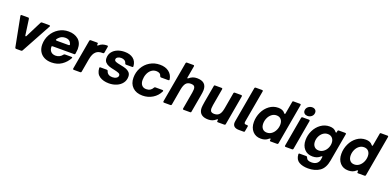

<svg xmlns="http://www.w3.org/2000/svg" viewBox="3 -1894 6545 3220"><g transform="rotate(20 3275.5 -284.0)"><path d="M295 -13Q288 0 273 0H183Q167 0 164 -16L62 -544V-548Q62 -564 78 -564H194Q210 -564 213 -547L252 -267Q254 -253 262 -253Q270 -253 274 -263L419 -551Q426 -564 440 -564H572Q579 -564 583 -560.5Q587 -557 587 -552Q587 -548 584 -543Z M570 -220Q570 -315 615.5 -397Q661 -479 740 -527.5Q819 -576 914 -576Q1020 -576 1088.5 -519.5Q1157 -463 1157 -350Q1156 -324 1148 -267Q1145 -250 1129 -250H746Q736 -250 732 -247Q728 -244 728 -237Q728 -182 758.5 -150.5Q789 -119 845 -119Q882 -119 913 -136Q944 -153 964 -181Q972 -192 987 -192H1101Q1112 -192 1116.5 -187Q1121 -182 1117 -175Q1072 -91 995.5 -39.5Q919 12 815 12Q739 12 684 -17Q629 -46 599.5 -98.5Q570 -151 570 -220ZM990 -361Q999 -361 1004 -366Q1009 -371 1008 -379Q1002 -397 996 -406Q984 -432 958.5 -445Q933 -458 899 -458Q830 -458 787 -412Q773 -399 762 -381Q759 -377 759 -373Q759 -368 764 -364.5Q769 -361 777 -361Z M1213 0Q1204 0 1199.5 -5.5Q1195 -11 1197 -20L1290 -548Q1293 -564 1309 -564H1425Q1434 -564 1438 -558.5Q1442 -553 1441 -544L1439 -535L1438 -529Q1438 -519 1445 -519Q1450 -519 1458 -525Q1488 -553 1522.5 -564.5Q1557 -576 1601 -576Q1609 -576 1613.5 -570.5Q1618 -565 1616 -556L1597 -447Q1594 -431 1578 -431H1563Q1497 -431 1459 -399Q1432 -377 1415.5 -341Q1399 -305 1389 -249L1348 -16Q1345 0 1329 0Z M1603 -174V-176Q1603 -192 1620 -192H1734Q1750 -192 1754 -176Q1764 -141 1791.5 -123Q1819 -105 1860 -105Q1902 -105 1931.5 -123Q1961 -141 1961 -171Q1961 -196 1933 -208.5Q1905 -221 1847 -233Q1790 -244 1752 -257.5Q1714 -271 1687 -299Q1660 -327 1660 -374Q1660 -437 1694 -482.5Q1728 -528 1786 -552Q1844 -576 1915 -576Q2012 -576 2069.5 -530Q2127 -484 2133 -399V-397Q2133 -381 2116 -381H2007Q1999 -381 1994.5 -384.5Q1990 -388 1987 -397Q1979 -429 1954 -444.5Q1929 -460 1894 -460Q1856 -460 1831.5 -444Q1807 -428 1807 -403Q1807 -379 1835 -367Q1863 -355 1920 -345Q1979 -334 2018 -321.5Q2057 -309 2085 -280.5Q2113 -252 2113 -204Q2113 -139 2076.5 -90Q2040 -41 1977.5 -14.5Q1915 12 1841 12Q1741 12 1675 -31.5Q1609 -75 1603 -174Z M2198 -220Q2198 -318 2243 -399.5Q2288 -481 2367.5 -528.5Q2447 -576 2545 -576Q2643 -576 2705 -528.5Q2767 -481 2779 -399V-395Q2779 -380 2762 -380H2632Q2616 -380 2612 -396Q2596 -454 2523 -454Q2472 -454 2433.5 -423Q2395 -392 2375 -341.5Q2355 -291 2355 -236Q2355 -177 2383.5 -144Q2412 -111 2463 -111Q2543 -111 2579 -179Q2585 -192 2599 -192H2726Q2736 -192 2740.5 -186Q2745 -180 2741 -172Q2700 -86 2619.5 -37Q2539 12 2441 12Q2328 12 2263 -51Q2198 -114 2198 -220Z M2958 -16Q2955 0 2939 0H2823Q2815 0 2810.5 -5.5Q2806 -11 2807 -20L2936 -747Q2939 -763 2955 -763H3070Q3089 -763 3086 -743L3049 -533L3048 -527Q3048 -518 3055 -518Q3060 -518 3068 -524Q3100 -552 3133 -564Q3166 -576 3205 -576Q3375 -576 3375 -425Q3375 -404 3371 -376.5Q3367 -349 3362 -320L3308 -16Q3307 0 3289 0H3174Q3165 0 3160.5 -5.5Q3156 -11 3158 -20L3211 -322Q3217 -357 3217 -380Q3217 -419 3199 -436Q3181 -453 3142 -453Q3081 -453 3051.5 -416Q3022 -379 3008 -302Z M3452 -84Q3445 -106 3445 -137Q3445 -164 3458 -244L3512 -548Q3513 -564 3531 -564H3646Q3655 -564 3659.5 -558.5Q3664 -553 3662 -544L3609 -242Q3603 -208 3603 -184Q3603 -152 3615 -134Q3633 -111 3678 -111Q3734 -111 3764 -143Q3781 -160 3792.5 -188.5Q3804 -217 3812 -262L3862 -548Q3865 -564 3881 -564H3997Q4005 -564 4009.5 -558.5Q4014 -553 4013 -544L3920 -16Q3917 0 3901 0H3785Q3766 0 3769 -20L3771 -31L3772 -37Q3772 -47 3765 -47Q3761 -47 3751 -39Q3721 -13 3688 -0.5Q3655 12 3615 12Q3481 12 3452 -84Z M4263 -16Q4262 0 4244 0H4161Q4106 0 4077.5 -22.5Q4049 -45 4049 -89Q4049 -107 4052 -118L4163 -747Q4166 -763 4182 -763H4297Q4306 -763 4310.5 -757.5Q4315 -752 4313 -743L4211 -167Q4210 -162 4210 -153Q4210 -136 4219 -130Q4228 -124 4243 -124H4263Q4271 -124 4275.5 -118.5Q4280 -113 4279 -104Z M4350 -212Q4350 -305 4389.5 -389Q4429 -473 4499 -524.5Q4569 -576 4656 -576Q4697 -576 4726.5 -564Q4756 -552 4778 -524Q4785 -515 4791 -515Q4797 -515 4800 -527L4839 -747Q4840 -763 4858 -763H4973Q4982 -763 4986.5 -757.5Q4991 -752 4989 -743L4861 -16Q4858 0 4842 0H4726Q4707 0 4710 -20L4712 -31V-36Q4712 -45 4705 -45Q4699 -45 4688 -37Q4658 -10 4625.5 1Q4593 12 4552 12Q4460 12 4405 -49.5Q4350 -111 4350 -212ZM4782 -324Q4782 -380 4752.5 -413Q4723 -446 4672 -446Q4624 -446 4586 -416.5Q4548 -387 4527 -339.5Q4506 -292 4506 -241Q4506 -185 4534.5 -151.5Q4563 -118 4614 -118Q4663 -118 4701 -147.5Q4739 -177 4760.5 -224.5Q4782 -272 4782 -324Z M5129 -16Q5126 0 5110 0H4994Q4985 0 4980.5 -5.5Q4976 -11 4978 -20L5071 -548Q5074 -564 5090 -564H5206Q5214 -564 5218.5 -558.5Q5223 -553 5222 -544ZM5083 -681Q5083 -723 5114.5 -750.5Q5146 -778 5188 -778Q5221 -778 5242 -759.5Q5263 -741 5263 -711Q5263 -668 5232 -641Q5201 -614 5159 -614Q5126 -614 5104.5 -632.5Q5083 -651 5083 -681Z M5236 44V42Q5236 25 5253 25H5371Q5387 25 5391 40Q5401 69 5424 82Q5447 95 5487 95Q5547 95 5581 67.5Q5615 40 5623 -5L5629 -47L5630 -53Q5630 -63 5623 -63Q5619 -63 5611 -57Q5579 -28 5545.5 -16Q5512 -4 5470 -4Q5377 -4 5322.5 -64.5Q5268 -125 5268 -224Q5268 -314 5307.5 -395Q5347 -476 5416.5 -526Q5486 -576 5571 -576Q5612 -576 5641.5 -564Q5671 -552 5693 -524Q5701 -515 5706 -515Q5712 -515 5715 -527L5718 -548Q5721 -564 5737 -564H5853Q5862 -564 5866.5 -558.5Q5871 -553 5869 -544L5780 -42Q5756 96 5673.5 153Q5591 210 5467 210Q5370 210 5306 173Q5242 136 5236 44ZM5698 -325Q5698 -379 5668 -412.5Q5638 -446 5587 -446Q5540 -446 5503 -418.5Q5466 -391 5445 -346.5Q5424 -302 5424 -254Q5424 -200 5453 -167Q5482 -134 5533 -134Q5579 -134 5617 -161.5Q5655 -189 5676.5 -233Q5698 -277 5698 -325Z M5911 -212Q5911 -305 5950.5 -389Q5990 -473 6060 -524.5Q6130 -576 6217 -576Q6258 -576 6287.5 -564Q6317 -552 6339 -524Q6346 -515 6352 -515Q6358 -515 6361 -527L6400 -747Q6401 -763 6419 -763H6534Q6543 -763 6547.5 -757.5Q6552 -752 6550 -743L6422 -16Q6419 0 6403 0H6287Q6268 0 6271 -20L6273 -31V-36Q6273 -45 6266 -45Q6260 -45 6249 -37Q6219 -10 6186.5 1Q6154 12 6113 12Q6021 12 5966 -49.5Q5911 -111 5911 -212ZM6343 -324Q6343 -380 6313.5 -413Q6284 -446 6233 -446Q6185 -446 6147 -416.5Q6109 -387 6088 -339.5Q6067 -292 6067 -241Q6067 -185 6095.5 -151.5Q6124 -118 6175 -118Q6224 -118 6262 -147.5Q6300 -177 6321.5 -224.5Q6343 -272 6343 -324Z"/></g></svg>

Font: Open Sauce Two ExtraBold Italic
Style: Regular
Weight: 800
Italic angle: -10°
Designer: Alfredo Marco Pradil
Foundry: Creative Sauce Fz LLC
Version: Version 1.477